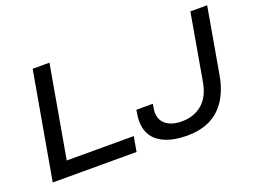

<svg xmlns="http://www.w3.org/2000/svg" viewBox="-105 -918 1533 1160"><g transform="rotate(-20 661.0 -337.5)"><path d="M62 0 183 -687H291L187 -96H618L601 0ZM925 12Q809 12 744 -34Q679 -80 679 -171Q679 -184 681 -199.5Q683 -215 687 -240H793Q788 -216 787 -205.5Q786 -195 786 -188Q786 -136 822.5 -108Q859 -80 923 -80Q1001 -80 1053.5 -124.5Q1106 -169 1122 -258L1197 -687H1305L1232 -271Q1216 -175 1175 -112Q1134 -49 1071.5 -18.5Q1009 12 925 12Z"/></g></svg>

Font: Archivo Expanded
Style: Italic
Weight: 400
Width: 7
Italic angle: -10°
Designer: Hector Gatti
Foundry: Omnibus-Type
Version: Version 2.001